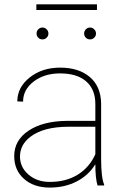

<svg xmlns="http://www.w3.org/2000/svg" viewBox="-20 -847 568 877"><path d="M425.3 0Q415.5 -33.7 415.5 -96.7Q384.3 -45.9 330.1 -18.1Q275.9 9.8 207.5 9.8Q134.3 9.8 89.6 -30Q44.9 -69.8 44.9 -133.8Q44.9 -206.5 110.6 -250.2Q176.3 -293.9 285.2 -294.9H415.5V-372.1Q415.5 -438.5 373.8 -475.1Q332 -511.7 254.4 -511.7Q182.1 -511.7 133.8 -474.6Q85.4 -437.5 85.4 -382.8L59.1 -383.8Q59.1 -448.2 115.7 -493.2Q172.4 -538.1 254.4 -538.1Q339.8 -538.1 390.1 -495.4Q440.4 -452.6 441.9 -375V-122.6Q441.9 -35.6 455.6 -4.4V0ZM207.5 -16.1Q281.7 -16.1 335.2 -49.3Q388.7 -82.5 415.5 -142.6V-268.1H293.5Q180.2 -268.1 120.1 -223.1Q71.3 -186.5 71.3 -131.8Q71.3 -83.5 109.9 -49.8Q148.4 -16.1 207.5 -16.1ZM147 -693.8Q147 -705.1 154.8 -713.1Q162.6 -721.2 173.8 -721.2Q185.1 -721.2 193.1 -713.1Q201.2 -705.1 201.2 -693.8Q201.2 -682.6 193.1 -674.8Q185.1 -667 173.8 -667Q162.6 -667 154.8 -674.8Q147 -682.6 147 -693.8ZM364.3 -693.8Q364.3 -705.1 372.1 -713.1Q379.9 -721.2 391.1 -721.2Q402.3 -721.2 410.4 -713.1Q418.5 -705.1 418.5 -693.8Q418.5 -682.6 410.4 -674.8Q402.3 -667 391.1 -667Q379.9 -667 372.1 -674.8Q364.3 -682.6 364.3 -693.8ZM422.9 -801.3H146V-827.1H422.9Z"/></svg>

Font: Roboto Thin
Style: Regular
Weight: 250
Designer: Google
Version: Version 2.134; 2016